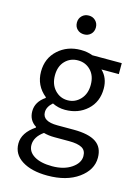

<svg xmlns="http://www.w3.org/2000/svg" viewBox="-135 -768 773 1066"><g transform="rotate(15 252.0 -235.0)"><path d="M116 -17V-21Q73 -48 73 -100Q73 -154 126 -190V-194Q63 -245 63 -325Q63 -402 116 -450Q169 -498 246 -498Q284 -498 315 -486H484V-423H384Q424 -385 424 -323Q424 -247 373 -200.5Q322 -154 246 -154Q207 -154 173 -171Q142 -144 142 -113Q142 -60 228 -60H322Q408 -60 450 -32Q492 -4 492 56Q492 126 424 175Q356 224 246 224Q155 224 100 189.5Q45 155 45 93Q45 31 116 -17ZM117 82Q117 121 154.5 144Q192 167 258 167Q325 167 368.5 137.5Q412 108 412 68Q412 35 387.5 21.5Q363 8 314 8H230Q195 8 167 0Q117 36 117 82ZM172.5 -407.5Q143 -377 143 -325Q143 -273 173 -241Q203 -209 246 -209Q289 -209 319 -241Q349 -273 349 -325Q349 -377 319.5 -407.5Q290 -438 246 -438Q202 -438 172.5 -407.5ZM185 -640Q185 -663 200.5 -678.5Q216 -694 240 -694Q263 -694 278.5 -678.5Q294 -663 294 -640Q294 -616 278.5 -601Q263 -586 240 -586Q216 -586 200.5 -601Q185 -616 185 -640Z"/></g></svg>

Font: RibengUni
Style: Regular
Weight: 400
Designer: (1) Dr. Andrew Glass (Senior Program Manager at Microsoft Corporation)
(2) Bivuti Chakma (Chakma Font Designer & Keyboar
Foundry: Bivuti Chakma
Version: Version 2.2022; Updated on: 03 June 2022; Friday